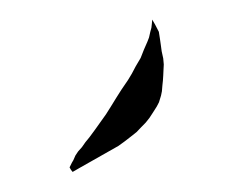

<svg xmlns="http://www.w3.org/2000/svg" viewBox="-56 -305 601 513"><g transform="rotate(-30 244.0 -48.5)"><path d="M438.5 -171.9V-156.2L437.5 -134.8L430.7 -117.2L424.8 -102.5L418 -85.9L412.1 -67.4L405.3 -52.7L396.5 -39.1L389.6 -28.3L381.8 -16.6L374 -5.9L365.2 6.8L357.4 15.6L343.8 28.3L333 35.2L316.4 43.9L300.8 51.8L286.1 57.6L268.6 62.5L252 67.4L232.4 70.3L210.9 73.2L191.4 75.2L71.3 74.2H50.8L49.8 67.4V59.6L61.5 51.8L68.4 47.9L79.1 40L90.8 34.2L105.5 29.3L120.1 22.5L135.7 16.6L160.2 5.9L181.6 -3.9L205.1 -14.6L227.5 -26.4L251 -39.1L273.4 -50.8L301.8 -64.5L319.3 -74.2L337.9 -85.9L360.4 -98.6L378.9 -113.3L397.5 -127L407.2 -134.8L418 -146.5L425.8 -154.3L431.6 -162.1Z"/></g></svg>

Font: LaylaRuqaa
Style: Regular
Weight: 400
Version: Version 2.0